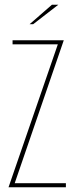

<svg xmlns="http://www.w3.org/2000/svg" viewBox="-20 -790 322 810"><path d="M16 0 224 -603H33V-620H249L42 -17H258V0ZM105 -688 199 -770H226L120 -688Z"/></svg>

Font: Smooch Sans Thin
Style: Regular
Weight: 100
Designer: Robert E. Leuschke
Foundry: Robert E. Leuschke
Version: Version 1.010